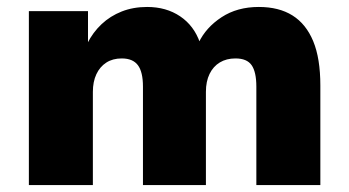

<svg xmlns="http://www.w3.org/2000/svg" viewBox="-20 -532 1002 552"><path d="M63 0V-500H233V-407H231Q247 -439 272 -462.5Q297 -486 330 -499Q363 -512 403 -512Q458 -512 498 -485Q538 -458 555 -409H551Q572 -453 617 -482.5Q662 -512 724 -512Q782 -512 821 -487.5Q860 -463 880.5 -413.5Q901 -364 901 -286V0H717V-283Q717 -325 703.5 -344.5Q690 -364 657 -364Q631 -364 612 -352.5Q593 -341 582.5 -319.5Q572 -298 572 -268V0H391V-283Q391 -325 376.5 -344.5Q362 -364 330 -364Q304 -364 285.5 -352Q267 -340 257 -318.5Q247 -297 247 -268V0Z"/></svg>

Font: Nunito Sans 9pt Black
Style: Regular
Weight: 900
Version: Version 3.101;gftools[0.9.27]